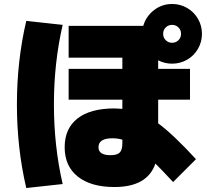

<svg xmlns="http://www.w3.org/2000/svg" viewBox="-20 -875 1040 965"><path d="M305 -135Q305 -229 369.5 -279.5Q434 -330 555 -330Q569 -330 595 -328V-374H325V-529H595V-585H325V-745H700Q714 -793 754 -824Q794 -855 845 -855Q886 -855 920.5 -835Q955 -815 975 -780.5Q995 -746 995 -705Q995 -664 975 -629.5Q955 -595 920.5 -575Q886 -555 845 -555Q807 -555 775 -572V-529H935V-374H775V-255Q848 -202 965 -75L850 40L836 25Q794 -20 761 -53Q721 65 555 65Q437 65 371 12.5Q305 -40 305 -135ZM112 -770 295 -750Q251 -559 251 -350Q251 -141 295 50L112 70Q65 -131 65 -350Q65 -569 112 -770ZM535 -95Q569 -95 582 -108.5Q595 -122 595 -155V-173Q571 -180 545 -180Q475 -180 475 -135Q475 -95 535 -95ZM845 -660Q864 -660 877 -673Q890 -686 890 -705Q890 -724 877 -737Q864 -750 845 -750Q826 -750 813 -737Q800 -724 800 -705Q800 -686 813 -673Q826 -660 845 -660Z"/></svg>

Font: Enso Black
Style: Regular
Weight: 900
Designer: Coji Morishita
Foundry: UNDERFOREST DESIGN
Version: Version 1.000